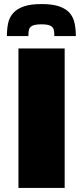

<svg xmlns="http://www.w3.org/2000/svg" viewBox="-20 -927 410 947"><path d="M71 0V-688H299V0ZM185 -907Q240 -907 273.5 -895Q307 -883 324.5 -862Q342 -841 348 -812Q354 -783 354 -749H248Q248 -766 245.5 -779Q243 -792 229.5 -799.5Q216 -807 185 -807Q152 -807 138.5 -799.5Q125 -792 122.5 -779Q120 -766 120 -749H14Q14 -783 20 -812Q26 -841 44.5 -862Q63 -883 96.5 -895Q130 -907 185 -907Z"/></svg>

Font: Saira Expanded ExtraBold
Style: Regular
Weight: 800
Width: 7
Designer: Hector Gatti with collaboration of the Omnibus-Type team
Foundry: Omnibus-Type
Version: Version 1.101